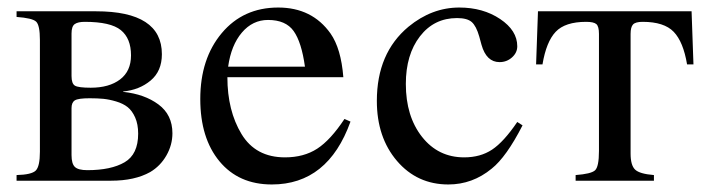

<svg xmlns="http://www.w3.org/2000/svg" viewBox="-20 -480 1870 510"><path d="M307 -237V-236Q364 -230 401 -202.5Q438 -175 438 -126Q438 -95 422 -67Q406 -39 379 -23Q338 0 275 0H24V-15Q64 -16 75 -27Q86 -38 86 -77V-374Q86 -413 76 -422.5Q66 -432 24 -435V-450H235Q410 -450 410 -336Q410 -291 380 -266Q350 -241 307 -237ZM170 -391V-278Q170 -258 179 -252.5Q188 -247 221 -247Q270 -247 299 -269Q328 -291 328 -333Q328 -378 301 -400Q274 -422 205 -422Q187 -422 178.5 -416Q170 -410 170 -391ZM170 -193V-68Q170 -45 179 -36.5Q188 -28 212 -28Q275 -28 311 -49Q347 -70 347 -125Q347 -150 339 -168Q331 -186 319 -195.5Q307 -205 288.5 -210.5Q270 -216 254.5 -217.5Q239 -219 218 -219Q188 -219 179 -213.5Q170 -208 170 -193Z M895 -164 911 -157Q851 10 702 10Q614 10 563 -51.5Q512 -113 512 -217Q512 -324 569 -392Q626 -460 719 -460Q809 -460 858 -391Q886 -351 892 -275H584Q584 -186 621.5 -124Q659 -62 737 -62Q787 -62 822.5 -85Q858 -108 895 -164ZM586 -303H790Q781 -368 760 -397.5Q739 -427 692 -427Q651 -427 622.5 -393.5Q594 -360 586 -303Z M1354 -156 1368 -147Q1325 -63 1286 -32Q1235 10 1171 10Q1088 10 1034.5 -52.5Q981 -115 981 -212Q981 -339 1065 -409Q1127 -460 1200 -460Q1263 -460 1308.5 -429.5Q1354 -399 1354 -357Q1354 -340 1340 -327.5Q1326 -315 1307 -315Q1272 -315 1259 -361L1253 -383Q1245 -411 1233 -421.5Q1221 -432 1194 -432Q1133 -432 1095.5 -383.5Q1058 -335 1058 -257Q1058 -171 1101 -116.5Q1144 -62 1213 -62Q1256 -62 1287 -82.5Q1318 -103 1354 -156Z M1822 -309H1805Q1795 -369 1769.5 -395.5Q1744 -422 1687 -422Q1668 -422 1661.5 -415Q1655 -408 1655 -390V-72Q1655 -41 1667 -29.5Q1679 -18 1717 -15V0H1509V-15Q1550 -18 1560.5 -27.5Q1571 -37 1571 -79V-390Q1571 -410 1564 -416Q1557 -422 1537 -422Q1481 -422 1456 -395.5Q1431 -369 1421 -309H1404L1409 -450H1817Z"/></svg>

Font: STIX MathJax Alphabets
Style: Regular
Weight: 400
Designer: MicroPress Inc., with final additions and corrections provided by Coen Hoffman, Elsevier (retired)
Version: Version 1.1.1